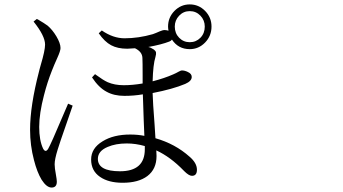

<svg xmlns="http://www.w3.org/2000/svg" viewBox="-20 -801 1540 863"><path d="M211.9 42Q189.5 42 167 6.8Q146.5 -27.3 132.8 -81.1Q115.2 -147.5 115.2 -217.8Q115.2 -325.2 155.3 -479.5Q157.2 -487.3 158.2 -491.2Q160.2 -497.1 163.1 -508.8Q182.6 -574.2 182.6 -600.6Q182.6 -639.6 130.9 -704.1L145.5 -715.8Q147.5 -714.8 151.4 -712.9Q179.7 -696.3 194.3 -685.5Q215.8 -667 233.4 -637.7Q252 -606.4 252 -585Q252 -572.3 237.3 -540Q222.7 -507.8 212.9 -482.4Q192.4 -430.7 177.7 -373Q156.2 -291 156.2 -230.5Q156.2 -169.9 173.8 -132.8Q184.6 -113.3 196.3 -131.8Q209 -153.3 261.7 -278.3Q280.3 -321.3 286.1 -335L306.6 -326.2Q299.8 -306.6 280.3 -250Q246.1 -152.3 239.3 -128.9Q225.6 -85 225.6 -62.5Q225.6 -45.9 231.4 -15.6Q235.4 6.8 235.4 15.6Q235.4 42 211.9 42ZM531.2 20.5Q467.8 20.5 429.7 -5.9Q389.6 -33.2 389.6 -84Q389.6 -134.8 441.4 -166Q490.2 -196.3 565.4 -196.3Q599.6 -196.3 628.9 -190.4Q627.9 -211.9 626 -259.8Q623 -341.8 622.1 -377Q582 -370.1 539.1 -370.1Q492.2 -370.1 459 -388.7Q423.8 -407.2 393.6 -453.1L407.2 -467.8Q408.2 -466.8 411.1 -464.8Q444.3 -440.4 463.9 -431.6Q495.1 -418 536.1 -418Q576.2 -418 621.1 -425.8Q621.1 -436.5 621.1 -460Q621.1 -524.4 620.1 -541Q619.1 -568.4 586.9 -584H585Q562.5 -582 551.8 -582Q508.8 -582 479.5 -597.7Q450.2 -613.3 423.8 -651.4L437.5 -664.1Q488.3 -628.9 540 -628.9Q602.5 -628.9 667 -647.5Q680.7 -652.3 698.2 -660.2Q712.9 -666 717.8 -666Q727.5 -666 737.3 -663.1Q735.4 -674.8 735.4 -681.6Q735.4 -722.7 764.2 -752Q793 -781.2 833 -781.2Q873 -781.2 901.9 -752Q930.7 -722.7 930.7 -681.6Q930.7 -639.6 901.9 -609.9Q873 -580.1 833 -580.1Q781.2 -580.1 752.9 -623Q749 -617.2 741.2 -614.3Q706.1 -600.6 646.5 -589.8Q657.2 -587.9 671.9 -578.1Q679.7 -572.3 681.2 -565.4Q682.6 -558.6 678.7 -544.9Q668 -510.7 666 -435.5Q718.8 -449.2 758.8 -466.8Q770.5 -471.7 784.2 -479.5Q793.9 -484.4 796.9 -484.4Q810.5 -484.4 824.2 -477.5Q841.8 -469.7 841.8 -455.1Q841.8 -436.5 812.5 -423.8Q756.8 -400.4 666 -382.8Q667 -340.8 674.8 -241.2Q677.7 -199.2 678.7 -179.7Q767.6 -154.3 832 -96.7Q865.2 -68.4 865.2 -38.1Q865.2 -10.7 842.8 -10.7Q829.1 -10.7 807.6 -32.2L805.7 -34.2Q746.1 -95.7 682.6 -125Q683.6 -116.2 683.6 -99.6Q683.6 -41 642.6 -9.8Q602.5 20.5 531.2 20.5ZM519.5 -31.2Q630.9 -31.2 630.9 -129.9V-144.5Q589.8 -156.2 549.8 -156.2Q500 -156.2 463.9 -140.6Q419.9 -122.1 419.9 -86.9Q419.9 -31.2 519.5 -31.2ZM833 -611.3Q861.3 -611.3 880.9 -631.3Q900.4 -651.4 900.4 -681.6Q900.4 -710 880.9 -730.5Q861.3 -751 833 -751Q804.7 -751 785.2 -730.5Q765.6 -710 765.6 -681.6Q765.6 -651.4 785.2 -631.3Q804.7 -611.3 833 -611.3Z"/></svg>

Font: Bpmf GenRyu Min R
Style: R
Weight: 400
Foundry: But Ko
Version: Version 1.320